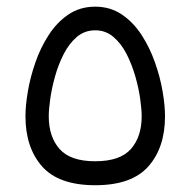

<svg xmlns="http://www.w3.org/2000/svg" viewBox="-20 -547 562 567"><path d="M261.2 0Q153.3 0 104.2 -55.7Q55.2 -111.3 55.2 -203.6Q55.2 -235.4 62.3 -277.1Q69.3 -318.8 84.5 -362.5Q99.6 -406.2 123.8 -443.6Q147.9 -481 182.1 -504.2Q216.3 -527.3 261.2 -527.3Q305.7 -527.3 339.8 -504.2Q374 -481 398.2 -443.6Q422.4 -406.2 437.7 -362.5Q453.1 -318.8 460.2 -277.1Q467.3 -235.4 467.3 -203.6Q467.3 -111.3 418.2 -55.7Q369.1 0 261.2 0ZM261.2 -457.5Q230 -457.5 207 -438Q184.1 -418.5 168.2 -387.5Q152.3 -356.4 142.6 -321.5Q132.8 -286.6 128.4 -255.1Q124 -223.6 124 -203.6Q124 -143.1 156 -106.9Q188 -70.8 261.2 -70.8Q334.5 -70.8 366.5 -106.9Q398.4 -143.1 398.4 -203.6Q398.4 -223.6 394 -255.1Q389.6 -286.6 379.6 -321.5Q369.6 -356.4 353.8 -387.5Q337.9 -418.5 314.9 -438Q292 -457.5 261.2 -457.5Z"/></svg>

Font: Vazirmatn UI Light
Style: Regular
Weight: 300
Designer: Saber Rastikerdar
Foundry: Saber Rastikerdar
Version: Version 33.003